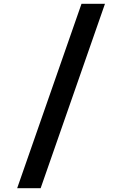

<svg xmlns="http://www.w3.org/2000/svg" viewBox="-20 -843 640 1006"><path d="M70 143 407 -823H530L193 143Z"/></svg>

Font: Iosevka Book
Style: Bold
Weight: 700
Designer: Belleve Invis
Foundry: Belleve Invis
Version: Version 28.0.7; ttfautohint (v1.8.3)